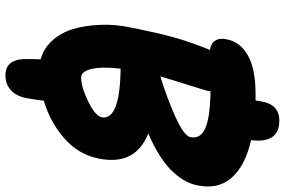

<svg xmlns="http://www.w3.org/2000/svg" viewBox="-186 -692 1020 687"><g transform="rotate(90 323.5 -348.0)"><path d="M249 142.1Q188 142.1 190.9 61Q190.9 30.3 191.9 16.1Q152.8 5.4 124.8 -25.4Q96.7 -56.2 83.7 -99.4Q70.8 -142.6 68.4 -196.3Q65.9 -250 78.1 -307.1Q97.7 -405.8 114 -463.6Q130.4 -521.5 158.2 -589.8Q135.3 -592.8 125 -608.4Q114.7 -624 120.1 -648.9Q129.4 -698.7 178.2 -725.8Q227.1 -752.9 315.9 -752.9H338.9Q339.4 -755.9 340.3 -761.5Q341.3 -767.1 341.8 -770Q351.6 -837.9 411.1 -837.9Q493.7 -837.9 481 -736.8Q573.2 -715.8 615.5 -667.2Q657.7 -618.7 643.1 -546.9Q639.2 -524.9 628.2 -503.7Q617.2 -482.4 596.4 -459.2Q575.7 -436 540 -412.6Q504.4 -389.2 457 -369.1Q573.2 -322.8 546.9 -191.9Q532.7 -120.1 475.3 -69.3Q418 -18.6 339.8 4.9Q336.9 32.7 331.1 64Q324.2 103 302.2 122.6Q280.3 142.1 249 142.1ZM300.8 -567.9Q259.3 -435.5 252.9 -412.1Q332 -436.5 398.9 -466.8Q465.8 -497.1 470.2 -520Q477.1 -556.2 438 -573.2Q398.9 -590.3 306.2 -591.8Q304.2 -577.1 300.8 -567.9ZM398.9 -202.1Q405.3 -234.9 361.1 -252Q316.9 -269 225.1 -270Q217.3 -200.2 226.6 -164.6Q235.8 -128.9 255.9 -128.9Q291.5 -128.9 343 -154.3Q394.5 -179.7 398.9 -202.1Z"/></g></svg>

Font: Shantell Sans Irregular
Style: Bold Italic
Weight: 700
Italic angle: -11.31°
Designer: Stephen Nixon, Anya Danilova, Shantell Martin
Foundry: Arrow Type
Version: Version 1.006;[9816181b4]